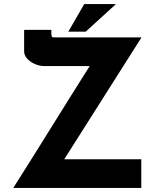

<svg xmlns="http://www.w3.org/2000/svg" viewBox="-20 -919 762 939"><path d="M45 0Q45 0 62 -27Q79 -54 107.5 -99Q136 -144 171.5 -201Q207 -258 244.5 -318Q282 -378 317.5 -435Q353 -492 381.5 -537Q410 -582 427 -609Q444 -636 444 -636L460 -596H195Q174 -596 151.5 -605.5Q129 -615 113.5 -631.5Q98 -648 98 -668V-773H231V-759Q231 -737 238 -736.5Q245 -736 263 -736H672L284 -124L276 -140H671V0ZM547 -899 399 -764H314L392 -899Z"/></svg>

Font: Reem Kufi Fun
Style: Regular
Weight: 400
Designer: Khaled Hosny
Version: Version 1.005